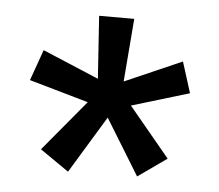

<svg xmlns="http://www.w3.org/2000/svg" viewBox="-37 -763 515 452"><g transform="rotate(5 220.5 -537.0)"><path d="M302 -354 370 -402 273 -519 409 -560 386 -633 251 -574 263 -723H180L190 -575L57 -631L31 -558L171 -518L71 -398L139 -351L221 -486Z"/></g></svg>

Font: United Sans SemiBold
Style: Regular
Weight: 600
Designer: Pablo Impallari, Rodrigo Fuenzalida (Modified by Dan O. Williams)
Version: Version 1.000;PS 001.000;hotconv 1.0.88;makeotf.lib2.5.64775